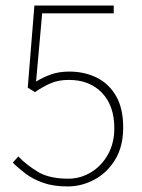

<svg xmlns="http://www.w3.org/2000/svg" viewBox="-20 -660 512 692"><path d="M224 12Q173 12 136 -1Q99 -14 72.5 -34Q46 -54 26 -74L46 -96Q75 -66 116 -41Q157 -16 226 -16Q270 -16 308 -39Q346 -62 369 -103Q392 -144 392 -198Q392 -279 347.5 -325.5Q303 -372 228 -372Q191 -372 163 -360Q135 -348 106 -328L80 -344L104 -640H390V-612H132L110 -366Q136 -382 164.5 -392Q193 -402 230 -402Q284 -402 328 -380.5Q372 -359 398 -314.5Q424 -270 424 -200Q424 -132 395 -84.5Q366 -37 320 -12.5Q274 12 224 12Z"/></svg>

Font: Assistant ExtraLight ExtraLight
Style: Regular
Weight: 250
Version: Version 3.000